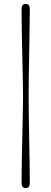

<svg xmlns="http://www.w3.org/2000/svg" viewBox="-20 -803 262 979"><path d="M97.5 -313.5Q97.5 -350 96.2 -406.2Q95 -462.5 93.5 -526.8Q92 -591 91 -651.5Q90 -712 90 -757Q90 -783 111 -783Q132 -783 132 -757Q132 -727 131.2 -682.8Q130.5 -638.5 129.8 -587.5Q129 -536.5 128 -485.5Q127 -434.5 126.5 -389.5Q126 -344.5 126 -313.5Q126 -275.5 126.8 -217.8Q127.5 -160 128.8 -95.2Q130 -30.5 131 29.2Q132 89 132 130Q132 156 111 156Q90 156 90 130Q90 89 91 29.2Q92 -30.5 93.5 -95.2Q95 -160 96.2 -217.8Q97.5 -275.5 97.5 -313.5Z"/></svg>

Font: Fraunces 9pt S050 Thin
Style: Regular
Weight: 100
Version: Version 1.000; ttfautohint (v1.8.3)